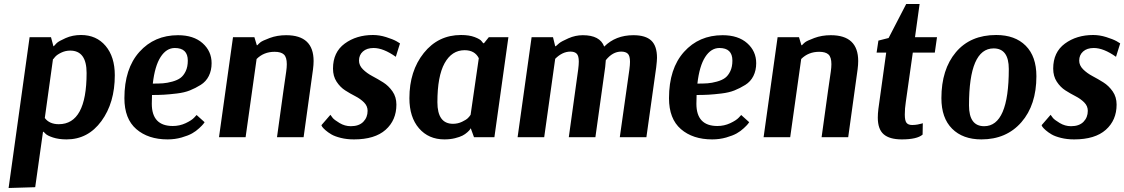

<svg xmlns="http://www.w3.org/2000/svg" viewBox="-20 -686 5621 960"><path d="M23 254 128 -500H235L247 -455H249Q254 -461 263.5 -470.5Q273 -480 308 -495.5Q343 -511 385 -511Q462 -511 508 -456.5Q554 -402 554 -310Q554 -172 487 -80.5Q420 11 313 11Q274 11 245 1.5Q216 -8 207 -18L198 -27H195L156 250ZM246 -390 245 -391 204 -96Q227 -65 274 -65Q413 -65 413 -321Q413 -433 331 -433Q307 -433 285.5 -422.5Q264 -412 255 -401Z M963 -111 1003 -75Q1001 -72 996.5 -66Q992 -60 976 -45Q960 -30 940.5 -19Q921 -8 888 1.5Q855 11 818 11Q721 11 661.5 -40.5Q602 -92 602 -195Q602 -343 677 -426.5Q752 -510 870 -510Q948 -510 993 -470Q1038 -430 1038 -370Q1038 -334 1024 -306Q1010 -278 983.5 -261.5Q957 -245 929.5 -234Q902 -223 864 -218.5Q826 -214 799.5 -212.5Q773 -211 740 -211Q739 -197 739 -167Q739 -56 844 -56Q878 -56 908 -70Q938 -84 951 -98ZM854 -446Q812 -446 783 -401Q754 -356 744 -268Q774 -268 795 -269.5Q816 -271 841.5 -278Q867 -285 882.5 -296.5Q898 -308 908.5 -330Q919 -352 919 -383Q919 -446 854 -446Z M1075 0 1145 -500H1252L1264 -460H1267Q1272 -466 1281.5 -474Q1291 -482 1328.5 -496Q1366 -510 1411 -510Q1548 -510 1548 -381Q1548 -362 1545 -339L1498 0H1365Q1406 -298 1411 -328Q1414 -349 1414 -365Q1414 -400 1399.5 -413.5Q1385 -427 1353 -427Q1299 -427 1263 -391L1208 0Z M1587 -60 1632 -112Q1636 -106 1643.5 -96.5Q1651 -87 1677.5 -71Q1704 -55 1734 -55Q1775 -55 1796.5 -77Q1818 -99 1818 -132Q1818 -156 1800 -174Q1782 -192 1756.5 -205Q1731 -218 1706 -234Q1681 -250 1663 -277.5Q1645 -305 1645 -343Q1645 -425 1703.5 -468Q1762 -511 1845 -511Q1877 -511 1910.5 -500.5Q1944 -490 1962 -480L1980 -469L1959 -402Q1897 -446 1848 -446Q1814 -446 1794.5 -428.5Q1775 -411 1775 -383Q1775 -359 1794.5 -339.5Q1814 -320 1841.5 -305.5Q1869 -291 1896 -274Q1923 -257 1942.5 -229Q1962 -201 1962 -163Q1962 -85 1908 -37Q1854 11 1750 11Q1714 11 1684 3.5Q1654 -4 1637 -14Q1620 -24 1608 -34.5Q1596 -45 1591 -52Z M2522 -500 2452 0H2350L2334 -44H2333Q2332 -42 2329.5 -38Q2327 -34 2316.5 -24.5Q2306 -15 2292.5 -8Q2279 -1 2255 5Q2231 11 2202 11Q2123 11 2075 -44.5Q2027 -100 2027 -195Q2027 -331 2099 -421Q2171 -511 2285 -511Q2326 -511 2353.5 -500.5Q2381 -490 2388 -480L2396 -470H2400L2424 -500ZM2245 -67Q2269 -67 2290 -77Q2311 -87 2319.5 -95.5Q2328 -104 2333 -112L2374 -395Q2354 -435 2303 -435Q2239 -435 2203 -370Q2167 -305 2167 -175Q2167 -67 2245 -67Z M2568 0 2638 -500H2745L2756 -455H2759Q2765 -461 2776 -470Q2787 -479 2822 -494.5Q2857 -510 2894 -510Q2980 -510 3001 -453Q3058 -510 3147 -510Q3208 -510 3236.5 -483Q3265 -456 3265 -397Q3265 -383 3261 -349L3212 0H3079L3127 -339Q3130 -362 3130 -377Q3130 -407 3119 -417.5Q3108 -428 3086 -428Q3043 -428 3009 -385L3006 -351L2957 0H2824L2871 -339Q2874 -363 2874 -378Q2874 -407 2863.5 -417.5Q2853 -428 2832 -428Q2792 -428 2756 -392L2701 0Z M3686 -111 3726 -75Q3724 -72 3719.5 -66Q3715 -60 3699 -45Q3683 -30 3663.5 -19Q3644 -8 3611 1.5Q3578 11 3541 11Q3444 11 3384.5 -40.5Q3325 -92 3325 -195Q3325 -343 3400 -426.5Q3475 -510 3593 -510Q3671 -510 3716 -470Q3761 -430 3761 -370Q3761 -334 3747 -306Q3733 -278 3706.5 -261.5Q3680 -245 3652.5 -234Q3625 -223 3587 -218.5Q3549 -214 3522.5 -212.5Q3496 -211 3463 -211Q3462 -197 3462 -167Q3462 -56 3567 -56Q3601 -56 3631 -70Q3661 -84 3674 -98ZM3577 -446Q3535 -446 3506 -401Q3477 -356 3467 -268Q3497 -268 3518 -269.5Q3539 -271 3564.5 -278Q3590 -285 3605.5 -296.5Q3621 -308 3631.5 -330Q3642 -352 3642 -383Q3642 -446 3577 -446Z M3798 0 3868 -500H3975L3987 -460H3990Q3995 -466 4004.5 -474Q4014 -482 4051.5 -496Q4089 -510 4134 -510Q4271 -510 4271 -381Q4271 -362 4268 -339L4221 0H4088Q4129 -298 4134 -328Q4137 -349 4137 -365Q4137 -400 4122.5 -413.5Q4108 -427 4076 -427Q4022 -427 3986 -391L3931 0Z M4665 -500 4654 -423H4544L4509 -176Q4504 -144 4504 -113Q4504 -83 4512.5 -72Q4521 -61 4541 -61Q4555 -61 4568.5 -63.5Q4582 -66 4588 -68L4594 -70L4593 -13Q4565 11 4489 11Q4428 11 4398.5 -14.5Q4369 -40 4369 -98Q4369 -118 4372 -142L4411 -423H4363L4372 -483L4423 -496L4511 -666H4578L4555 -500Z M5162 -305Q5162 -161 5087 -75Q5012 11 4887 11Q4794 11 4740.5 -42.5Q4687 -96 4687 -195Q4687 -339 4759.5 -425Q4832 -511 4961 -511Q5055 -511 5108.5 -457.5Q5162 -404 5162 -305ZM4948 -444Q4825 -444 4825 -159Q4825 -55 4901 -55Q5024 -55 5024 -341Q5024 -444 4948 -444Z M5188 -60 5233 -112Q5237 -106 5244.5 -96.5Q5252 -87 5278.5 -71Q5305 -55 5335 -55Q5376 -55 5397.5 -77Q5419 -99 5419 -132Q5419 -156 5401 -174Q5383 -192 5357.5 -205Q5332 -218 5307 -234Q5282 -250 5264 -277.5Q5246 -305 5246 -343Q5246 -425 5304.5 -468Q5363 -511 5446 -511Q5478 -511 5511.5 -500.5Q5545 -490 5563 -480L5581 -469L5560 -402Q5498 -446 5449 -446Q5415 -446 5395.5 -428.5Q5376 -411 5376 -383Q5376 -359 5395.5 -339.5Q5415 -320 5442.5 -305.5Q5470 -291 5497 -274Q5524 -257 5543.5 -229Q5563 -201 5563 -163Q5563 -85 5509 -37Q5455 11 5351 11Q5315 11 5285 3.5Q5255 -4 5238 -14Q5221 -24 5209 -34.5Q5197 -45 5192 -52Z"/></svg>

Font: Arsenal
Style: Bold Italic
Weight: 700
Italic angle: -9°
Designer: Andrij Shevchenko
Foundry: Stairsfor.com
Version: Version 1.000